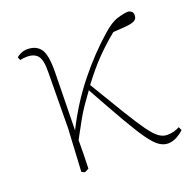

<svg xmlns="http://www.w3.org/2000/svg" viewBox="-95 -581 702 692"><g transform="rotate(-20 256.0 -235.0)"><path d="M120 8 108 2 117 -161 119 -377Q120 -422 107 -438.5Q94 -455 66 -455Q53 -455 39 -452L34 -464Q39 -469 50.5 -474.5Q62 -480 76 -480Q110 -480 126.5 -457Q143 -434 142 -367L138 -146Q183 -236 241.5 -309Q300 -382 364 -438Q396 -467 422.5 -475Q449 -483 465 -483Q472 -481 477 -477Q482 -473 482 -462Q482 -449 471 -443Q460 -437 434 -435L389 -432Q354 -404 318.5 -368Q283 -332 245 -281Q294 -199 325.5 -147.5Q357 -96 377.5 -67.5Q398 -39 413.5 -28Q429 -17 445 -17Q471 -17 493 -29L499 -16Q488 -5 471.5 4Q455 13 437 13Q421 13 404.5 2Q388 -9 366.5 -39Q345 -69 313.5 -123.5Q282 -178 234 -265Q215 -239 201 -218.5Q187 -198 173 -173Q159 -148 138 -109Q138 -81 137.5 -53.5Q137 -26 136 0Z"/></g></svg>

Font: Source Serif Pro ExtraLight
Style: Regular
Weight: 200
Designer: Frank Grießhammer
Foundry: Adobe Systems Incorporated
Version: Version 3.001;hotconv 1.0.111;makeotfexe 2.5.65597